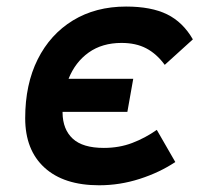

<svg xmlns="http://www.w3.org/2000/svg" viewBox="-20 -547 626 577"><path d="M277.8 9.8Q171.9 9.8 113.8 -43.2Q55.7 -96.2 55.7 -191.9Q55.7 -293.5 93.3 -368.7Q130.9 -443.8 199.2 -485.6Q267.6 -527.3 358.9 -527.3Q434.6 -527.3 482.2 -503.9Q529.8 -480.5 559.6 -428.7L475.1 -352.1Q450.7 -385.3 419.7 -401.6Q388.7 -418 345.2 -418Q287.1 -418 246.6 -389.2Q206.1 -360.4 186 -310.1H380.4L362.8 -210.9H168Q168 -210 168 -208.5Q168.5 -158.2 198.5 -130.4Q228.5 -102.5 292 -102.5Q338.4 -102.5 377.4 -117.4Q416.5 -132.3 451.2 -156.7L506.8 -60.1Q460 -28.8 400.1 -9.5Q340.3 9.8 277.8 9.8Z"/></svg>

Font: Cascadia Code PL SemiBold
Style: Italic
Weight: 600
Italic angle: -10°
Monospace: yes
Designer: Aaron Bell
Foundry: Saja Typeworks
Version: Version 2404.023; ttfautohint (v1.8.4)